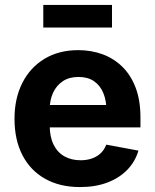

<svg xmlns="http://www.w3.org/2000/svg" viewBox="-20 -759 636 790"><path d="M309.3 10.7Q225.7 10.7 165.2 -23.6Q104.6 -57.8 72.2 -120.8Q39.7 -183.8 39.7 -270.1Q39.7 -354.4 72 -418Q104.2 -481.5 163.2 -517.1Q222.2 -552.7 301.9 -552.7Q355.4 -552.7 401.9 -535.7Q448.3 -518.7 483.4 -484.3Q518.5 -449.9 538.2 -398Q557.9 -346 557.9 -275.8V-234.7H99.8V-326.9H486.6L418.1 -302.2Q418.1 -344.8 405.1 -376.3Q392.1 -407.7 366.5 -425.1Q341 -442.4 303 -442.4Q265 -442.4 238.5 -424.9Q212.1 -407.3 198.3 -377.2Q184.5 -347.1 184.5 -308.7V-243.8Q184.5 -196.4 200.3 -164.2Q216.2 -132 244.9 -115.8Q273.7 -99.6 311.6 -99.6Q337.2 -99.6 358.2 -106.9Q379.2 -114.2 394.3 -128.5Q409.3 -142.9 417.2 -163.8L549.6 -139.3Q536.4 -94.1 503.8 -60.4Q471.1 -26.6 422 -8Q372.8 10.7 309.3 10.7ZM440.8 -738.8V-645.8H158.1V-738.8Z"/></svg>

Font: Inter Variable LoSnoCo
Style: Regular
Weight: 400
Designer: Rasmus Andersson
Foundry: rsms
Version: Version 4.000;git-a52131595; featfreeze: case,dlig,ss01,ss02